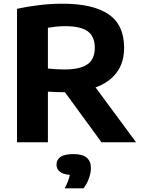

<svg xmlns="http://www.w3.org/2000/svg" viewBox="-20 -769 766 1038"><path d="M72 0V-721.5Q124 -733 189.2 -741Q254.5 -749 317.5 -749Q483 -749 567 -691.8Q651 -634.5 651 -511Q651 -430.5 610.8 -376.8Q570.5 -323 496.5 -296.5L715.5 0H528.5L331 -270.5Q327.5 -270.5 324 -270.5Q301 -270.5 280.8 -271.5Q260.5 -272.5 239 -273.5V0ZM329 -393.5Q412.5 -393.5 452.5 -421.2Q492.5 -449 492.5 -510.5Q492.5 -572.5 453.8 -600Q415 -627.5 334 -627.5Q306.5 -627.5 283.2 -625Q260 -622.5 239 -619V-398.5Q262 -396 283 -394.8Q304 -393.5 329 -393.5ZM330 249Q352 206.5 357.5 176.5Q319 173 302.2 158.2Q285.5 143.5 285.5 120.5Q285.5 94 307.5 79Q329.5 64 378 64Q426.5 64 449 83.5Q471.5 103 471.5 139Q471.5 165.5 460.5 195.8Q449.5 226 431.5 249Z"/></svg>

Font: Encode Sans SmExp
Style: Bold
Weight: 700
Width: 6
Designer: Multiple Designers
Foundry: Impallari Type
Version: Version 3.002; ttfautohint (v1.8.3) -l 8 -r 50 -G 200 -x 14 